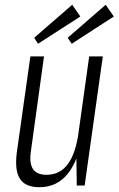

<svg xmlns="http://www.w3.org/2000/svg" viewBox="-20 -776 496 803"><path d="M109 -142Q102 -93 118 -69Q134 -45 175 -45Q231 -45 264 -90Q297 -135 309 -224L336 -289L328 -229Q312 -112 266 -52.5Q220 7 145 7Q86 7 63.5 -28Q41 -63 50 -136L107 -540H164ZM334 0H301L299 -154L353 -540H410ZM316 -707 139 -593 123 -618 282 -756ZM456 -707 280 -593 263 -618 422 -756Z"/></svg>

Font: Pathway Extreme Condensed Thin
Style: Italic
Weight: 250
Width: 3
Italic angle: -8°
Version: Version 1.001;gftools[0.9.26]